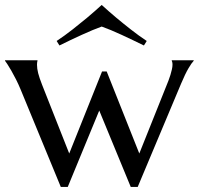

<svg xmlns="http://www.w3.org/2000/svg" viewBox="-22 -741 795 768"><path d="M404.8 -455.1 535.2 -127 644 -398.9Q647.5 -407.7 651.9 -418.7Q656.2 -429.7 659.7 -441.2Q663.1 -452.6 665.5 -463.1Q668 -473.6 668 -481.9Q668 -488.3 667 -492.4Q666 -496.6 665 -498V-500H752.9V-498Q744.1 -488.8 731.7 -467.5Q719.2 -446.3 702.1 -405.8L528.8 6.8H501L375 -298.8L249 6.8H221.2L61 -381.8Q52.2 -403.3 42.2 -423.1Q32.2 -442.9 23.2 -458.5Q14.2 -474.1 7.3 -484.6Q0.5 -495.1 -2 -498V-500H127.9V-498Q127 -495.6 126.5 -490.7Q126 -485.8 126 -481.9Q126 -466.8 130.6 -448.5Q135.3 -430.2 146 -402.8L254.9 -127L386.2 -455.1ZM384.8 -721.2Q413.1 -695.3 443.4 -669.9Q469.7 -647.9 501.5 -623Q533.2 -598.1 564.9 -577.1L553.7 -559.1Q532.7 -569.3 509.8 -580.3Q486.8 -591.3 464.6 -601.6Q442.4 -611.8 421.9 -620.4Q401.4 -628.9 384.8 -634.8Q368.2 -628.9 347.9 -620.4Q327.6 -611.8 305.4 -601.8Q283.2 -591.8 260.3 -580.8Q237.3 -569.8 215.8 -559.1L204.6 -577.1Q236.3 -598.1 268.1 -623Q299.8 -647.9 326.2 -669.9Q356.4 -695.3 384.8 -721.2Z"/></svg>

Font: Marcellus
Style: Regular
Weight: 400
Designer: Astigmatic (AOETI)
Foundry: Astigmatic (AOETI)
Version: Version 1.000